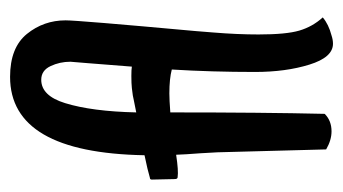

<svg xmlns="http://www.w3.org/2000/svg" viewBox="-171 -504 687 385"><g transform="rotate(-90 172.5 -311.5)"><path d="M220.7 -143.6Q220.7 -230.5 225.6 -310.5Q207 -315.4 177.7 -315.4Q165 -315.4 139.6 -313.5Q139.6 -127 136.7 -3.9Q123 9.8 101.6 9.8Q84 9.8 65.4 -1L59.6 -218.8Q57.6 -257.8 55.7 -281.2L54.7 -301.8Q22.5 -296.9 9.8 -298.8Q5.9 -298.8 5.9 -304.7L4.9 -350.6Q4.9 -354.5 8.8 -354.5L27.3 -359.4L53.7 -365.2Q58.6 -634.8 210.9 -634.8Q269.5 -634.8 296.9 -601.1Q324.2 -567.4 324.2 -523.4Q324.2 -499 302.7 -262.7L299.8 -226.6Q295.9 -178.7 295.9 -136.7Q295.9 -81.1 303.7 -54.7Q311.5 -28.3 330.1 -7.8Q316.4 3.9 293.9 9.8Q285.2 12.7 277.3 12.7Q250 12.7 235.4 -34.7Q220.7 -82 220.7 -143.6ZM164.1 -386.7Q170.9 -388.7 188.5 -390.6Q197.3 -391.6 212.9 -391.6Q225.6 -391.6 231.4 -390.6L235.4 -441.4L238.3 -478.5L241.2 -513.7Q241.2 -535.2 232.4 -553.7Q223.6 -572.3 205.1 -572.3Q172.9 -572.3 158.2 -524.4Q141.6 -470.7 139.6 -381.8Z"/></g></svg>

Font: BKP Parklife Text
Style: Regular
Weight: 400
Designer: Font Diner, Inc.; LA MECHKY PLUS GmbH
Foundry: Font Diner, Inc.; LA MECHKY PLUS GmbH
Version: Version 1.007